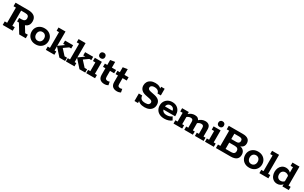

<svg xmlns="http://www.w3.org/2000/svg" viewBox="325 -2475 6895 4357"><g transform="rotate(30 3772.5 -296.0)"><path d="M33.7 0V-92.6H96.3V-490.4H33.7V-583H361.6Q469.4 -583 525.8 -539.7Q582.3 -496.5 582.3 -406.7Q582.3 -317.1 525.5 -274.2Q468.6 -231.3 369 -231.3H350.2L455.6 -276.5L568.9 -92.6H638.5V0H465.8L324.7 -231.3H277V-323.9H337.7Q392.4 -323.9 416.6 -345.8Q440.8 -367.8 440.8 -406.7Q440.8 -446.8 417.9 -468.6Q394.9 -490.4 337.7 -490.4H233.3V-92.6H295.9V0Z M897.7 10Q831.5 10 781.6 -17.6Q731.7 -45.2 704 -93.2Q676.4 -141.2 676.4 -200.5Q676.4 -260.8 704 -307.8Q731.7 -354.8 781.6 -382.4Q831.6 -410 897.8 -410Q964.1 -410 1014 -382.4Q1063.9 -354.8 1091.5 -307.8Q1119.2 -260.8 1119.2 -200.5Q1119.2 -141.2 1091.5 -93.2Q1063.9 -45.2 1013.9 -17.6Q964 10 897.7 10ZM897.8 -85.9Q944.6 -85.9 973.2 -117.9Q1001.8 -149.9 1001.8 -200.5Q1001.8 -251.1 973.2 -282.6Q944.5 -314.1 897.8 -314.1Q850.2 -314.1 822 -282.6Q793.8 -251.1 793.8 -200.5Q793.8 -149.9 822 -117.9Q850.2 -85.9 897.8 -85.9Z M1342.7 -85.5H1387.5V0H1163.5V-85.5H1221.8V-497.5H1159.2V-583H1342.7V-208L1490.1 -314.5H1436.1V-400H1647.5V-314.5H1596.4L1422.6 -192.5L1461.3 -242.6L1604.9 -85.5H1669.5V0H1518.9L1342.7 -197.2Z M1868.7 -85.5H1913.5V0H1689.5V-85.5H1747.8V-497.5H1685.2V-583H1868.7V-208L2016.1 -314.5H1962.1V-400H2173.5V-314.5H2122.4L1948.6 -192.5L1987.3 -242.6L2130.9 -85.5H2195.5V0H2044.9L1868.7 -197.2Z M2222 0V-85.5H2279.6V-314.5H2217V-400H2400.5V-85.5H2453.1V0ZM2339.9 -456.3Q2305.3 -456.3 2285.7 -476.4Q2266.1 -496.4 2266.1 -528.3Q2266.1 -561 2285.7 -581.3Q2305.3 -601.6 2339.9 -601.6Q2373.8 -601.6 2393.2 -581.3Q2412.7 -561 2412.7 -528.3Q2412.7 -496.4 2393.2 -476.4Q2373.8 -456.3 2339.9 -456.3Z M2697.3 10Q2627.1 10 2585 -26.8Q2542.8 -63.6 2542.8 -144.9V-314.5H2480.2V-400H2542.6V-530.3L2663.5 -549.6V-400H2772.4V-314.5H2663.7V-161.2Q2663.7 -119.3 2681.6 -104.1Q2699.4 -88.9 2730.6 -88.9Q2745.4 -88.9 2757.6 -92.4Q2769.8 -95.9 2779.6 -100.1L2795.9 -13.8Q2779.1 -4 2753 3Q2727 10 2697.3 10Z M3026.3 10Q2956.1 10 2914 -26.8Q2871.8 -63.6 2871.8 -144.9V-314.5H2809.2V-400H2871.6V-530.3L2992.5 -549.6V-400H3101.4V-314.5H2992.7V-161.2Q2992.7 -119.3 3010.6 -104.1Q3028.4 -88.9 3059.6 -88.9Q3074.4 -88.9 3086.6 -92.4Q3098.8 -95.9 3108.6 -100.1L3124.9 -13.8Q3108.1 -4 3082 3Q3056 10 3026.3 10Z M3751.5 10Q3677.7 10 3629.2 -13.6Q3580.7 -37.3 3554.4 -84L3578 -72.1V0H3486.5V-197H3574.5Q3579.2 -139.9 3611.7 -110.9Q3644.2 -82 3720.5 -82Q3779 -82 3804.3 -103Q3829.6 -124.1 3829.6 -153.5Q3829.6 -179.4 3810.9 -195.1Q3792.2 -210.8 3747.6 -219.8L3640 -241.5Q3566 -256.8 3524.6 -300.2Q3483.3 -343.6 3483.3 -410.9Q3483.3 -462.7 3508.1 -504Q3532.9 -545.3 3580.9 -569.1Q3628.9 -593 3697.2 -593Q3759.9 -593 3804.3 -570.9Q3848.6 -548.8 3873 -502.7H3849.3V-583H3940.8V-408.9H3852.9Q3848.3 -450.4 3816.2 -475.7Q3784 -501 3724.4 -501Q3689.6 -501 3667.3 -491.5Q3645 -481.9 3634.9 -466.4Q3624.8 -451 3624.8 -432.5Q3624.8 -409.1 3641.8 -392.9Q3658.9 -376.7 3700.5 -368.5L3808.1 -346.7Q3887.1 -330.5 3929.1 -289.8Q3971.1 -249.1 3971.1 -175.9Q3971.1 -122.3 3944.8 -80.4Q3918.5 -38.5 3869.5 -14.2Q3820.4 10 3751.5 10Z M4271 10Q4193.7 10 4140.1 -17.5Q4086.4 -45 4058.9 -93.1Q4031.4 -141.2 4031.4 -201.3Q4031.4 -260.3 4057.9 -307.3Q4084.4 -354.3 4132.9 -382.2Q4181.4 -410 4246.7 -410Q4312.4 -410 4359.9 -382.2Q4407.4 -354.3 4433.1 -307.3Q4458.7 -260.3 4458.7 -200.8V-160.9H4095.9V-239.6H4343.6Q4343.6 -261.3 4332 -281.1Q4320.5 -301 4298.7 -314Q4277 -327.1 4245.4 -327.1Q4214.1 -327.1 4192.2 -313.5Q4170.4 -300 4158.8 -278.3Q4147.2 -256.6 4147.2 -232.1V-200.8Q4147.2 -147.7 4179.6 -117.2Q4212.1 -86.6 4277.6 -86.6Q4316.7 -86.6 4351.7 -98.6Q4386.6 -110.5 4411.1 -131.5L4456.7 -50Q4425.5 -22.7 4375.7 -6.4Q4325.9 10 4271 10Z M4509 0V-85.5H4566.6V-314.5H4504V-400H4678.4V-337.5L4665.1 -335Q4703.1 -373.8 4746.4 -391.9Q4789.6 -410 4833.9 -410Q4886.7 -410 4916.8 -388.3Q4947 -366.5 4959.7 -329.2L4943.4 -335.7Q4981.4 -374.5 5024.6 -392.3Q5067.9 -410 5112.2 -410Q5174.2 -410 5210.1 -376.1Q5246 -342.3 5246 -270.7V-85.5H5298.6V0H5070.3V-85.5H5125.1V-239.8Q5125.1 -277.8 5109.8 -294.5Q5094.4 -311.2 5060.3 -311.2Q5034.7 -311.2 5007.9 -300.4Q4981.1 -289.7 4955.8 -264.5L4961.7 -316.4Q4964.5 -305 4965.5 -291.2Q4966.5 -277.5 4966.5 -270.7V-85.5H5016.3V0H4792V-85.5H4846.8V-239.8Q4846.8 -277.8 4831.5 -294.5Q4816.2 -311.2 4782.1 -311.2Q4756.4 -311.2 4729 -300.4Q4701.6 -289.7 4676.2 -264.5L4687.5 -295.6V-85.5H4737.3V0Z M5334 0V-85.5H5391.6V-314.5H5329V-400H5512.5V-85.5H5565.1V0ZM5451.9 -456.3Q5417.3 -456.3 5397.7 -476.4Q5378.1 -496.4 5378.1 -528.3Q5378.1 -561 5397.7 -581.3Q5417.3 -601.6 5451.9 -601.6Q5485.8 -601.6 5505.2 -581.3Q5524.7 -561 5524.7 -528.3Q5524.7 -496.4 5505.2 -476.4Q5485.8 -456.3 5451.9 -456.3Z M5620.7 0V-92.6H5683.3V-490.4H5620.7V-583H5994.5Q6081.8 -583 6129 -546.6Q6176.1 -510.2 6176.1 -438.5Q6176.1 -399.7 6160.3 -371.5Q6144.4 -343.3 6117.3 -326.8Q6090.1 -310.3 6055.8 -305L6051.1 -313Q6102.6 -310.7 6136.8 -290.6Q6171.1 -270.5 6188.7 -237.1Q6206.4 -203.8 6206.4 -160Q6206.4 -80.5 6155.9 -40.2Q6105.5 0 6004.9 0ZM5820.3 -92.6H5965.4Q6017 -92.6 6040.9 -114Q6064.8 -135.4 6064.8 -175.3Q6064.8 -214 6040.9 -235.8Q6017 -257.6 5965.4 -257.6H5820.3ZM5820.3 -351.1H5953.6Q5994 -351.1 6014.3 -370.1Q6034.6 -389 6034.6 -421.4Q6034.6 -456.8 6013.6 -473.6Q5992.5 -490.4 5945.5 -490.4H5820.3Z M6493.7 10Q6427.5 10 6377.6 -17.6Q6327.7 -45.2 6300 -93.2Q6272.4 -141.2 6272.4 -200.5Q6272.4 -260.8 6300 -307.8Q6327.7 -354.8 6377.6 -382.4Q6427.6 -410 6493.8 -410Q6560.1 -410 6610 -382.4Q6659.9 -354.8 6687.5 -307.8Q6715.2 -260.8 6715.2 -200.5Q6715.2 -141.2 6687.5 -93.2Q6659.9 -45.2 6609.9 -17.6Q6560 10 6493.7 10ZM6493.8 -85.9Q6540.6 -85.9 6569.2 -117.9Q6597.8 -149.9 6597.8 -200.5Q6597.8 -251.1 6569.2 -282.6Q6540.5 -314.1 6493.8 -314.1Q6446.2 -314.1 6418 -282.6Q6389.8 -251.1 6389.8 -200.5Q6389.8 -149.9 6418 -117.9Q6446.2 -85.9 6493.8 -85.9Z M6759.5 0V-85.5H6817.8V-497.5H6755.2V-583H6938.7V-85.5H6994.8V0Z M7226.6 10Q7167.3 10 7125.7 -19.2Q7084.1 -48.4 7062.7 -96.3Q7041.4 -144.2 7041.4 -200.5Q7041.4 -256.9 7062.7 -304.3Q7084.1 -351.6 7125.7 -380.8Q7167.3 -410 7226.6 -410Q7268.4 -410 7306.6 -391.2Q7344.9 -372.3 7367.5 -334.3L7352.4 -332V-497.5H7289.8V-583H7473.3V-85.5H7529.4V0H7361.5V-74.8L7367.5 -65.7Q7344.9 -28.4 7306.6 -9.2Q7268.4 10 7226.6 10ZM7259.3 -88.1Q7285.4 -88.1 7311.5 -99.1Q7337.5 -110.1 7357.7 -135.7L7352.4 -89.8V-305.2L7357.7 -264.3Q7337.5 -290.7 7311.5 -301.3Q7285.4 -311.9 7259.3 -311.9Q7217.5 -311.9 7188.1 -283Q7158.8 -254.1 7158.8 -200.5Q7158.8 -146.7 7188.1 -117.4Q7217.5 -88.1 7259.3 -88.1Z"/></g></svg>

Font: Rokkitt SemiBold
Style: Regular
Weight: 600
Designer: Vernon Adams
Foundry: Vernon Adams
Version: Version 3.103